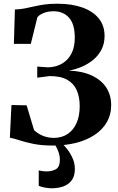

<svg xmlns="http://www.w3.org/2000/svg" viewBox="-20 -771 634 1031"><path d="M264 10.5Q202.5 10.5 159 1.5Q115.5 -7.5 85.2 -17.5Q55 -27.5 33 -31.5L41.5 -207L123 -205.5L163 -72Q175.5 -60 192 -50.5Q208.5 -41 228 -35.8Q247.5 -30.5 268 -30.5Q311.5 -30.5 342.8 -51.2Q374 -72 391 -110.2Q408 -148.5 408 -201Q408 -250 392.2 -286.2Q376.5 -322.5 341.2 -342.5Q306 -362.5 247 -362.5L180 -354V-413.5L235.5 -409.5Q262.5 -409.5 288.5 -418.2Q314.5 -427 335.5 -446Q356.5 -465 369 -495.2Q381.5 -525.5 381.5 -569Q381.5 -642 350.5 -676.2Q319.5 -710.5 268 -710.5Q235.5 -710.5 211.8 -700Q188 -689.5 180.5 -677.5L145.5 -535.5H54.5L60 -720Q88.5 -721 113 -725.8Q137.5 -730.5 163 -736.5Q188.5 -742.5 218.2 -746.8Q248 -751 287.5 -751Q366 -751 423 -730.5Q480 -710 510.8 -671.5Q541.5 -633 541.5 -578Q541.5 -535.5 524.2 -503.2Q507 -471 478.8 -448.2Q450.5 -425.5 416.8 -411.5Q383 -397.5 349.5 -392Q423 -389 473.5 -365.2Q524 -341.5 550.5 -301Q577 -260.5 577 -206Q577 -155.5 554 -115.5Q531 -75.5 489 -47.2Q447 -19 389.8 -4.2Q332.5 10.5 264 10.5ZM256.5 240Q239.5 240 220.5 236.2Q201.5 232.5 188 227V144Q197.5 146.5 209.2 148Q221 149.5 227.5 149.5Q260.5 149.5 281 137.2Q301.5 125 301.5 85.5Q301.5 69 296.5 52.5Q291.5 36 284.2 22Q277 8 269.5 0H296.5H313Q325 9.5 341.2 30.2Q357.5 51 370 79Q382.5 107 382 138.5Q381.5 174 365.8 196.2Q350 218.5 322 229.2Q294 240 256.5 240Z"/></svg>

Font: Merriweather 96pt
Style: Bold
Weight: 700
Version: Version 2.100